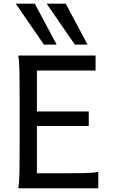

<svg xmlns="http://www.w3.org/2000/svg" viewBox="-20 -1011 606 1031"><path d="M456.5 -412.6V-334.5H178.2V-80.6H307.1Q379.9 -80.6 429.2 -81.5Q478.5 -82.5 507.8 -87.9V0H78.1Q83.5 -29.3 84.5 -84.7Q85.4 -140.1 85.4 -212.4V-500.5Q85.4 -572.8 84.5 -628.2Q83.5 -683.6 78.1 -712.9H493.2V-632.3H178.2V-412.6ZM333 -991.2 450.2 -771.5H381.8L230.5 -991.2ZM167 -991.2 284.2 -771.5H215.8L64.5 -991.2Z"/></svg>

Font: Andika Eur
Style: Regular
Weight: 400
Designer: Victor Gaultney, Annie Olsen, Julie Remington, Don Collingsworth, Eric Hays, Becca Hirsbrunner
Foundry: SIL International
Version: Version 5.000